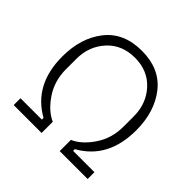

<svg xmlns="http://www.w3.org/2000/svg" viewBox="-176 -883 1056 1056"><g transform="rotate(45 351.5 -355.0)"><path d="M67 0V-53H233V-66Q67 -159 67 -378Q67 -523 141 -616.5Q215 -710 355 -710Q494 -710 568 -616.5Q642 -523 642 -378Q642 -159 476 -66V-53H642V0H425V-87Q483 -112 530.5 -182Q578 -252 578 -343V-423Q578 -521 516.5 -588.5Q455 -656 355 -656Q254 -656 192.5 -588.5Q131 -521 131 -423V-343Q131 -252 178.5 -182Q226 -112 284 -87V0Z"/></g></svg>

Font: IBM Plex Sans Light
Style: Regular
Weight: 300
Designer: Mike Abbink, Paul van der Laan, Pieter van Rosmalen
Foundry: Bold Monday
Version: Version 3.0